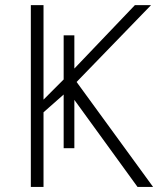

<svg xmlns="http://www.w3.org/2000/svg" viewBox="-20 -734 621 754"><path d="M581.1 0H520L272 -341.8V-151.9H230V-362.8L150.9 -293V0H101.1V-713.9H150.9V-342.8L230 -421.9V-595.2H272V-464.8L509.8 -713.9H573.2L280.8 -412.1Z"/></svg>

Font: JBL Sans
Style: Light
Weight: 300
Version: Version 1.10